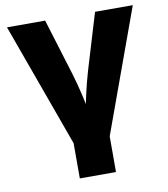

<svg xmlns="http://www.w3.org/2000/svg" viewBox="-83 -612 777 888"><g transform="rotate(-10 305.0 -168.5)"><path d="M222.2 44.4 9.8 -542.5H189L270 -278.8Q286.1 -225.6 298.6 -170.4Q311 -115.2 323.7 -54.2H291.5Q303.7 -115.2 315.9 -170.2Q328.1 -225.1 343.8 -278.8L423.3 -542.5H600.6L387.2 44.4ZM220.2 204.1V-3.4H390.1V204.1Z"/></g></svg>

Font: Inter 16pt ExtraBold
Style: Regular
Weight: 800
Version: Version 4.001;git-66647c0bb